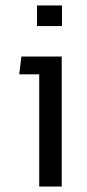

<svg xmlns="http://www.w3.org/2000/svg" viewBox="-20 -680 316 700"><path d="M115 -585V-660H206V-585ZM123 0V-409H50L58 -474H205V0Z"/></svg>

Font: Kanit Light
Style: Regular
Weight: 300
Designer: Katatrad Team
Foundry: CadsonDemak
Version: Version 2.000; ttfautohint (v1.8.3)